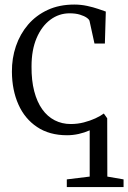

<svg xmlns="http://www.w3.org/2000/svg" viewBox="-20 -568 549 822"><path d="M266 233V200L364 188V-10Q341.5 0 316.8 5.5Q292 11 267 11Q191.5 11 138.8 -24.2Q86 -59.5 58.8 -120.8Q31.5 -182 31 -260.5Q30.5 -318.5 48.2 -370.5Q66 -422.5 100.2 -462.5Q134.5 -502.5 184.2 -525.5Q234 -548.5 298 -548.5Q326 -548.5 352.8 -542.8Q379.5 -537 400.5 -529.8Q421.5 -522.5 433 -518.5L429 -381.5H384.5L363.5 -477.5Q362.5 -484 351.8 -491.8Q341 -499.5 322.5 -505.2Q304 -511 278 -511Q232.5 -511 195.5 -483.5Q158.5 -456 136.8 -405.2Q115 -354.5 115 -283.5Q114.5 -223.5 126.5 -177.5Q138.5 -131.5 160.8 -100.2Q183 -69 214.2 -53Q245.5 -37 283 -37Q312 -37 339 -44Q366 -51 388.2 -61.2Q410.5 -71.5 424.5 -82L439 -61.5L439.5 188L509 200V233Z"/></svg>

Font: Merriweather 72pt Light
Style: Regular
Weight: 300
Version: Version 2.100